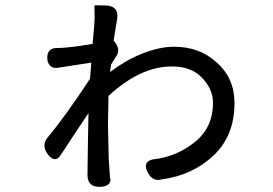

<svg xmlns="http://www.w3.org/2000/svg" viewBox="-20 -640 1040 732"><path d="M340.8 -576.2Q339.8 -615.2 339.8 -616.2Q339.8 -617.2 341.3 -618.7Q342.8 -620.1 343.8 -620.1Q344.7 -620.1 383.8 -619.1Q406.2 -618.2 417 -607.9Q427.7 -597.7 427.7 -580.1Q427.7 -575.2 426.8 -569.3L413.1 -485.4Q430.7 -465.8 430.7 -448.2Q430.7 -435.5 421.9 -423.8L403.3 -393.6L399.4 -365.2Q457 -409.2 519.5 -434.6Q587.9 -461.9 643.6 -461.9Q741.2 -461.9 806.6 -401.4Q874 -341.8 874 -247.1Q874 -122.1 793.9 -46.9Q713.9 28.3 596.7 43.9Q589.8 45.9 583 45.9Q557.6 45.9 543 16.6Q536.1 4.9 536.1 -5.9Q536.1 -26.4 562.5 -32.2Q652.3 -42 721.7 -97.7Q792 -152.3 792 -249Q792 -301.8 747.1 -346.7Q707 -386.7 634.8 -386.7Q515.6 -386.7 393.6 -274.4L391.6 -164.1L394.5 -35.2L399.4 39.1Q401.4 40 401.4 43Q401.4 54.7 394.5 61.5Q383.8 72.3 359.4 72.3Q313.5 72.3 313.5 27.3Q315.4 -128.9 317.4 -209L264.6 -129.9Q215.8 -54.7 210.9 -48.8Q201.2 -33.2 190.4 -33.2Q175.8 -33.2 162.1 -51.8Q149.4 -69.3 149.4 -85Q149.4 -100.6 160.2 -114.3Q225.6 -191.4 323.2 -339.8L328.1 -401.4L202.1 -381.8Q197.3 -380.9 193.4 -380.9Q179.7 -380.9 170.9 -389.6Q160.2 -400.4 160.2 -419.9Q160.2 -456.1 195.3 -457Q197.3 -457 200.2 -457Q240.2 -457 333 -472.7Q340.8 -551.8 340.8 -576.2Z"/></svg>

Font: TaiwanPearl
Style: Regular
Weight: 400
Version: Version 2.102